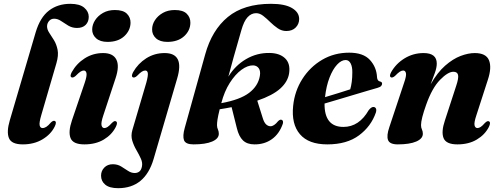

<svg xmlns="http://www.w3.org/2000/svg" viewBox="-20 -745 2623 1006"><path d="M348.5 -725Q397.5 -725 421.2 -704.8Q445 -684.5 445 -657Q445 -631 429 -614.8Q413 -598.5 383.5 -598.5Q358.5 -598.5 338.2 -610.5Q318 -622.5 300.2 -634.8Q282.5 -647 263.5 -647Q247.5 -647 237.2 -635.2Q227 -623.5 226.5 -607.5Q226.5 -590.5 238 -573.2Q249.5 -556 262.8 -534.5Q276 -513 281.8 -483.8Q287.5 -454.5 275.5 -413.5L196.5 -142.5Q184.5 -102 187.8 -88Q191 -74 203 -74Q212.5 -74 222.8 -80.5Q233 -87 246.5 -103Q258.5 -114.5 266.5 -111.5Q279 -106.5 266.5 -81.5Q246.5 -41 202.5 -14.8Q158.5 11.5 99.5 11.5Q40 11.5 26.8 -21.5Q13.5 -54.5 31.5 -115L167 -576Q190.5 -654.5 236.8 -689.8Q283 -725 348.5 -725Z M543.5 -525.5Q504.5 -525.5 483.5 -544.5Q462.5 -563.5 463 -591.5Q463.5 -616.5 478.5 -639.5Q493.5 -662.5 520 -677.5Q546.5 -692.5 582 -692.5Q625.5 -692.5 645 -673Q664.5 -653.5 664 -625.5Q663 -584.5 630.8 -555Q598.5 -525.5 543.5 -525.5ZM521.5 -141Q508.5 -102.5 512 -88.2Q515.5 -74 527 -74Q535 -74 544 -80Q553 -86 566.5 -101Q574 -108 578.5 -109.8Q583 -111.5 587 -109.5Q599 -104 586.5 -79.5Q566 -39 523.8 -13.8Q481.5 11.5 422 11.5Q363 11.5 349.8 -21.2Q336.5 -54 357 -114.5L424 -311.5Q436 -347 433.2 -361.2Q430.5 -375.5 419 -375.5Q411 -375.5 401.5 -369.5Q392 -363.5 376 -347Q363.5 -336.5 355.5 -339.5Q344 -344.5 356 -367Q381 -412 424.2 -439.5Q467.5 -467 520.5 -467Q572 -467 589.5 -433.2Q607 -399.5 585.5 -335Z M857 -525.5Q818 -525.5 797.2 -544.5Q776.5 -563.5 777 -591.5Q777 -616.5 792 -639.5Q807 -662.5 833.5 -677.5Q860 -692.5 896 -692.5Q939 -692.5 958.5 -673Q978 -653.5 977.5 -625.5Q977 -584.5 944.5 -555Q912 -525.5 857 -525.5ZM908.5 -334.5 785 87.5Q740 241 599 241Q554 241 531.8 222.8Q509.5 204.5 509.5 175.5Q509.5 150.5 526.5 133Q543.5 115.5 571 115.5Q595.5 115.5 614.5 127Q633.5 138.5 650.5 150Q667.5 161.5 686 161.5Q699.5 161.5 709.5 154.2Q719.5 147 723.5 128.5Q728 108 718.2 86.5Q708.5 65 694.8 41.5Q681 18 673 -8Q665 -34 673.5 -63.5L746.5 -311.5Q756.5 -348 754.5 -361.8Q752.5 -375.5 741 -375.5Q732.5 -375.5 723 -369.5Q713.5 -363.5 697.5 -347Q685.5 -336.5 677 -339.5Q665.5 -344.5 677.5 -367Q703 -412 746.2 -439.5Q789.5 -467 842.5 -467Q947.5 -467 908.5 -334.5Z M1462 -97Q1443.5 -43.5 1404.5 -15.8Q1365.5 12 1313 11.5Q1275 11.5 1253.2 -9.2Q1231.5 -30 1221 -73.5L1193.5 -183.5Q1164 -177.5 1131 -172.5Q1122.5 -137.5 1119.8 -119.8Q1117 -102 1117 -89.5Q1117 -76.5 1121.8 -66.8Q1126.5 -57 1126.5 -44Q1126.5 -18.5 1091.8 -3.5Q1057 11.5 994 11.5Q952.5 11.5 944.2 -10.2Q936 -32 948 -75L1055 -459.5Q1090 -587 1173.8 -656Q1257.5 -725 1400 -725Q1472.5 -725 1510 -702.8Q1547.5 -680.5 1547.5 -645.5Q1547.5 -619.5 1529.5 -601Q1511.5 -582.5 1480 -582.5Q1456 -582.5 1435.2 -596.8Q1414.5 -611 1396 -629.2Q1377.5 -647.5 1359.2 -661.8Q1341 -676 1322 -676Q1297 -676 1277.5 -655.2Q1258 -634.5 1244.5 -586.5Q1220.5 -503.5 1203.8 -444Q1187 -384.5 1176.5 -343.5Q1212.5 -402 1269.2 -435.2Q1326 -468.5 1392 -467.5Q1444.5 -467 1473.2 -440Q1502 -413 1495 -362Q1488.5 -317 1448.5 -281Q1408.5 -245 1328 -217.5L1356.5 -127Q1363.5 -103.5 1373.8 -93.8Q1384 -84 1396.5 -83.5Q1415.5 -83 1437 -110Q1447 -120 1455 -117.5Q1466 -114 1462 -97ZM1139.5 -204.5Q1238 -222.5 1285.2 -258.5Q1332.5 -294.5 1341.5 -347Q1346 -372.5 1336 -387Q1326 -401.5 1306.5 -402.5Q1277.5 -403 1245 -379.2Q1212.5 -355.5 1184 -310.8Q1155.5 -266 1139.5 -204.5Z M1949.5 -155.5Q1924.5 -83 1861 -35.8Q1797.5 11.5 1695 11.5Q1597 11.5 1551.5 -41.8Q1506 -95 1516 -190.5Q1524 -268 1564.2 -331.2Q1604.5 -394.5 1668 -431.8Q1731.5 -469 1809.5 -469Q1883.5 -469 1918.2 -431Q1953 -393 1955.5 -340Q1957 -321 1971 -318Q1982 -316 1982 -306.5Q1982 -300 1976.8 -294.2Q1971.5 -288.5 1957.5 -284.5Q1941.5 -280 1909.2 -270.5Q1877 -261 1837 -249Q1797 -237 1756 -224.8Q1715 -212.5 1680.5 -202.5Q1679 -80 1779.5 -80Q1861.5 -80 1912 -168Q1926 -185.5 1937.5 -184.5Q1945.5 -184 1949.5 -177Q1953.5 -170 1949.5 -155.5ZM1791 -430.5Q1768.5 -430.5 1746 -406.2Q1723.5 -382 1706.5 -338.2Q1689.5 -294.5 1683 -236Q1716.5 -246 1752.8 -257.2Q1789 -268.5 1815 -277Q1820 -293.5 1823 -315.8Q1826 -338 1826 -365.5Q1826.5 -395 1817.2 -412.8Q1808 -430.5 1791 -430.5Z M2029 -339.5Q2017.5 -345 2029.5 -367Q2055 -412 2100.2 -439.5Q2145.5 -467 2199.5 -467Q2268.5 -467 2268.5 -412Q2268.5 -390.5 2258.2 -362.2Q2248 -334 2236.5 -303.5Q2271.5 -365 2312.2 -400.8Q2353 -436.5 2393.2 -451.8Q2433.5 -467 2467.5 -467Q2527 -467 2542.2 -429Q2557.5 -391 2536 -326.5L2476 -141Q2463 -102 2466.5 -88Q2470 -74 2481.5 -74Q2489.5 -74 2498.5 -79.8Q2507.5 -85.5 2521 -101Q2528.5 -108 2532.8 -109.5Q2537 -111 2541.5 -109.5Q2553.5 -104 2541 -79Q2520.5 -39 2478.2 -13.8Q2436 11.5 2376.5 11.5Q2317.5 11.5 2304.2 -21.2Q2291 -54 2311 -113.5L2370 -294.5Q2384 -336 2380 -352.5Q2376 -369 2355.5 -369Q2327 -369 2285.5 -326.5Q2244 -284 2213 -196.5Q2186 -121 2186 -89.5Q2186 -76 2190.8 -66.5Q2195.5 -57 2195.5 -44Q2195.5 -18.5 2161 -3.5Q2126.5 11.5 2064 11.5Q2022 11.5 2013.2 -11.2Q2004.5 -34 2020 -79L2097.5 -312Q2110 -347.5 2107 -361.5Q2104 -375.5 2092.5 -375.5Q2084.5 -375.5 2075 -369.5Q2065.5 -363.5 2049.5 -347Q2037 -336.5 2029 -339.5Z"/></svg>

Font: Fraunces 72pt
Style: Bold Italic
Weight: 700
Italic angle: -16°
Version: Version 1.000;[b76b70a41]